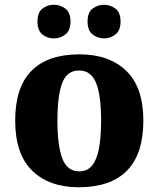

<svg xmlns="http://www.w3.org/2000/svg" viewBox="-20 -779 668 809"><path d="M312 10Q187 10 115.5 -60Q44 -130 44 -271Q44 -411 112.5 -480.5Q181 -550 315 -550Q440 -550 512 -480.5Q584 -411 584 -271Q584 -130 515 -60Q446 10 312 10ZM314 -57Q348 -57 368 -81.5Q388 -106 397 -153.5Q406 -201 406 -271Q406 -376 385 -429Q364 -482 313 -482Q262 -482 242 -429Q222 -376 222 -271Q222 -166 242.5 -111.5Q263 -57 314 -57ZM419 -617Q392 -617 370.5 -633.5Q349 -650 349 -688Q349 -727 370.5 -743Q392 -759 419 -759Q444 -759 466 -743Q488 -727 488 -688Q488 -650 466 -633.5Q444 -617 419 -617ZM207 -617Q180 -617 159 -633.5Q138 -650 138 -688Q138 -727 159 -743Q180 -759 207 -759Q233 -759 255 -743Q277 -727 277 -688Q277 -650 255 -633.5Q233 -617 207 -617Z"/></svg>

Font: Noto Serif Khmer ExtraBold
Style: Regular
Weight: 800
Version: Version 2.003